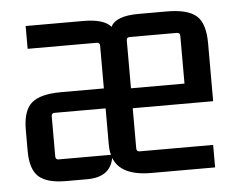

<svg xmlns="http://www.w3.org/2000/svg" viewBox="-42 -547 752 604"><g transform="rotate(-5 333.5 -245.0)"><path d="M210 7H143Q83 7 57 -16.5Q31 -40 31 -98V-164Q31 -225 58.5 -249Q86 -273 152 -273H287V-408Q287 -418 277 -418H59V-490H241Q306 -490 328 -464Q344 -497 416 -497H505Q571 -497 598.5 -473Q626 -449 626 -386V-203H372V-76Q372 -66 382 -66H614V5H413Q316 5 294 -53Q283 7 210 7ZM382 -427Q372 -427 372 -417V-266H541V-417Q541 -427 531 -427ZM126 -63H291Q287 -76 287 -99V-210H126Q116 -210 116 -200V-73Q116 -63 126 -63Z"/></g></svg>

Font: Gemunu Libre Medium
Style: Regular
Weight: 500
Designer: Puspanada Ekanayake, Sola Matas, Pathum Egodawatta, Kosala Senevirathne
Foundry: mooniak
Version: Version 1.100